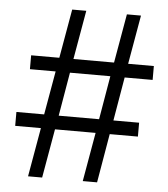

<svg xmlns="http://www.w3.org/2000/svg" viewBox="-52 -780 725 828"><g transform="rotate(5 310.0 -366.5)"><path d="M25.9 -211.9V-272H146L179.2 -460.9H67.9V-521H189.9L227.1 -732.9H288.1L251 -521H426.8L463.9 -732.9H524.9L487.8 -521H599.1V-460.9H478L445.8 -272H557.1V-211.9H435.1L398.9 0H336.9L374 -211.9H198.2L161.1 0H100.1L137.2 -211.9ZM209 -272H383.8L416 -460.9H241.2Z"/></g></svg>

Font: Kreadon
Style: Regular
Weight: 400
Designer: kohakuno
Foundry: StudioGnu
Version: Version 1.000;Glyphs 3.1.2 (3151)